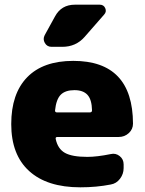

<svg xmlns="http://www.w3.org/2000/svg" viewBox="-20 -790 621 820"><path d="M364 -310Q373 -310 373 -319Q372 -365 353.5 -385Q335 -405 298 -405Q259 -405 239.5 -385.5Q220 -366 215 -318Q215 -310 223 -310ZM293 -530Q547 -530 548 -262Q548 -238 530 -221.5Q512 -205 487 -205H225Q216 -205 218 -196Q227 -154 257.5 -137Q288 -120 353 -120Q394 -120 453 -132Q474 -137 491 -123.5Q508 -110 508 -88V-72Q508 -47 492.5 -26.5Q477 -6 453 -2Q392 10 323 10Q181 10 104.5 -59.5Q28 -129 28 -260Q28 -390 96 -460Q164 -530 293 -530ZM300 -770H406Q423 -770 429.5 -755Q436 -740 425 -728L341 -632Q304 -590 246 -590H200Q181 -590 171.5 -606.5Q162 -623 171 -640L215 -720Q242 -770 300 -770Z"/></svg>

Font: Rounded Mplus 1c Black
Style: Regular
Weight: 900
Version: Version 1.059.20150529